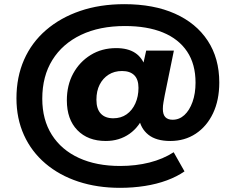

<svg xmlns="http://www.w3.org/2000/svg" viewBox="-20 -736 1132 922"><path d="M556 166Q447 166 356 136Q265 106 198 49Q131 -8 95 -87.5Q59 -167 59 -264Q59 -366 95.5 -449Q132 -532 201 -591.5Q270 -651 365 -683.5Q460 -716 577 -716Q718 -716 820 -670.5Q922 -625 977.5 -540.5Q1033 -456 1033 -340Q1033 -255 1003 -192Q973 -129 920 -94Q867 -59 798 -59Q730 -59 692.5 -89Q655 -119 647 -170L676 -193Q651 -128 602 -93.5Q553 -59 488 -59Q402 -59 351.5 -111Q301 -163 301 -254Q301 -327 331.5 -383Q362 -439 415.5 -472Q469 -505 538 -505Q594 -505 629 -482Q664 -459 679 -412H664L682 -493H815L771 -278Q768 -262 765 -245Q762 -228 762 -213Q762 -186 774 -173.5Q786 -161 809 -161Q841 -161 865.5 -183.5Q890 -206 904.5 -246.5Q919 -287 919 -339Q919 -428 878.5 -488.5Q838 -549 762.5 -580Q687 -611 580 -611Q458 -611 369 -568.5Q280 -526 231.5 -448Q183 -370 183 -262Q183 -161 229 -88.5Q275 -16 359 22.5Q443 61 557 61Q632 61 697.5 44.5Q763 28 814 -5L866 87Q830 112 781.5 130Q733 148 675.5 157Q618 166 556 166ZM524 -168Q561 -168 588 -187Q615 -206 630 -239.5Q645 -273 645 -314Q645 -355 624.5 -375Q604 -395 566 -395Q529 -395 501.5 -377.5Q474 -360 458.5 -329.5Q443 -299 443 -257Q443 -213 464 -190.5Q485 -168 524 -168Z"/></svg>

Font: Nunito Sans 10pt SemiExpanded Black
Style: Regular
Weight: 900
Width: 6
Designer: Vernon Adams
Foundry: Vernon Adams
Version: Version 3.101;gftools[0.9.27]